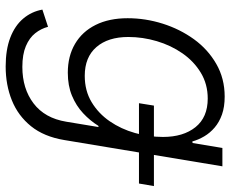

<svg xmlns="http://www.w3.org/2000/svg" viewBox="-86 -496 797 664"><g transform="rotate(90 312.0 -164.5)"><path d="M210.4 213.9Q152.3 213.9 110.8 198Q69.3 182.1 44.9 153.3Q20.5 124.5 13.7 86.9L73.2 67.4Q79.6 91.8 95.5 111.8Q111.3 131.8 139.9 144Q168.5 156.2 211.9 156.2Q287.1 156.2 338.1 117.4Q389.2 78.6 401.4 4.4L419.9 -107.4L415.5 -106.4Q397.9 -78.1 372.1 -54Q346.2 -29.8 311.5 -15.4Q276.9 -1 231.9 -1Q174.8 -1 132.3 -25.9Q89.8 -50.8 66.7 -97.2Q43.5 -143.6 43.5 -208Q43.5 -269.5 62.3 -329.1Q81.1 -388.7 116.2 -437.3Q151.4 -485.8 201.7 -514.6Q252 -543.5 314.5 -543.5Q350.1 -543.5 376.5 -534.2Q402.8 -524.9 421.6 -508.8Q440.4 -492.7 452.1 -472.7Q463.9 -452.6 469.7 -431.6L475.1 -432.6L492.2 -535.6H555.7L464.8 11.2Q453.1 81.5 417 126.2Q380.9 170.9 327.6 192.4Q274.4 213.9 210.4 213.9ZM242.7 -59.6Q294.4 -59.6 333.7 -83.3Q373 -106.9 399.9 -146Q426.8 -185.1 440.4 -233.2Q454.1 -281.2 454.1 -330.1Q454.1 -400.4 420.2 -442.6Q386.2 -484.9 321.3 -484.9Q271.5 -484.9 231.9 -460.9Q192.4 -437 164.8 -397.2Q137.2 -357.4 122.8 -308.6Q108.4 -259.8 108.4 -210.4Q108.4 -140.1 143.3 -99.9Q178.2 -59.6 242.7 -59.6ZM337.4 -247.1 345.7 -298.8H624L615.2 -247.1Z"/></g></svg>

Font: Inter 20pt Light
Style: Italic
Weight: 300
Italic angle: -9.3988°
Version: Version 4.001;git-66647c0bb